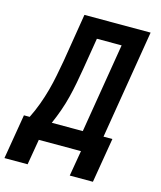

<svg xmlns="http://www.w3.org/2000/svg" viewBox="-163 -827 891 1065"><g transform="rotate(15 282.5 -294.0)"><path d="M-35 147 8 -110H41Q62 -152 78 -195.5Q94 -239 106 -283Q118 -327 126.5 -371Q135 -415 143 -459L188 -735H568L465 -110H516L473 147H340L365 0H123L98 147ZM168 -110H346L431 -625H289L259 -443Q252 -401 244 -359Q236 -317 225.5 -275Q215 -233 200.5 -192Q186 -151 168 -110Z"/></g></svg>

Font: Iosevka XBd Ex Obl
Style: Regular
Weight: 800
Width: 7
Italic angle: -9°
Monospace: yes
Designer: Belleve Invis
Foundry: Belleve Invis
Version: Version 32.5.0; ttfautohint (v1.8.4)